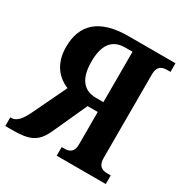

<svg xmlns="http://www.w3.org/2000/svg" viewBox="-165 -848 949 983"><g transform="rotate(30 309.0 -357.0)"><path d="M-1 0H36C137 0 184 -15 221 -97L313 -299H373V-107C373 -64 351 -51 320 -51H303V0H593V-51H572C541 -51 517 -64 517 -108V-606C517 -650 541 -663 572 -663H593V-714H316C145 -714 66 -640 66 -507C66 -423 102 -359 178 -327L85 -133C58 -76 35 -51 4 -51H-1ZM330 -357C253 -357 216 -409 216 -507C216 -603 252 -655 329 -655H373V-357Z"/></g></svg>

Font: Noto Serif Condensed
Style: Bold
Weight: 700
Width: 3
Designer: Monotype Design Team
Foundry: Monotype Imaging Inc.
Version: Version 2.015